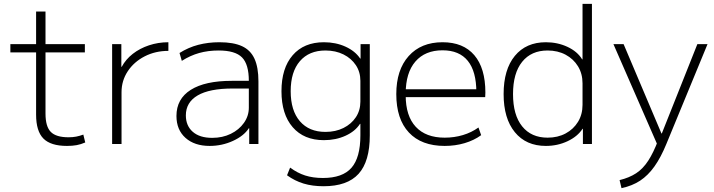

<svg xmlns="http://www.w3.org/2000/svg" viewBox="-20 -750 3719 1000"><path d="M329 10Q244 10 206 -28.5Q168 -67 168 -153V-477H34V-520H168V-690H217V-520H422V-477H217V-158Q217 -91 244.5 -63Q272 -35 337 -35Q359 -35 377 -38.5Q395 -42 414 -49L424 -8Q401 2 379 6Q357 10 329 10Z M564 0V-520H612V-402H614Q635 -441 671.5 -469.5Q708 -498 756 -514Q804 -530 857 -530V-485Q789 -485 733.5 -456.5Q678 -428 645.5 -379Q613 -330 613 -270V0Z M1072 10Q993 10 946 -32Q899 -74 899 -146Q899 -235 973.5 -282Q1048 -329 1187 -329H1276Q1276 -415 1240.5 -451Q1205 -487 1119 -487Q1064 -487 1017.5 -474Q971 -461 927 -433L915 -474Q961 -503 1012.5 -516.5Q1064 -530 1123 -530Q1196 -530 1240.5 -509.5Q1285 -489 1305.5 -444Q1326 -399 1326 -326V0H1278V-82H1276Q1250 -42 1193 -16Q1136 10 1072 10ZM1085 -32Q1139 -32 1182 -53Q1225 -74 1250.5 -110Q1276 -146 1276 -189V-289H1192Q1071 -289 1009.5 -253Q948 -217 948 -149Q948 -95 984 -63.5Q1020 -32 1085 -32Z M1665 220Q1607 220 1561 206Q1515 192 1475 163L1491 123Q1529 151 1569.5 164Q1610 177 1662 177Q1764 177 1810.5 124Q1857 71 1857 -45V-105H1855Q1830 -66 1779.5 -43Q1729 -20 1667 -20Q1563 -20 1504.5 -87.5Q1446 -155 1446 -275Q1446 -395 1504.5 -462.5Q1563 -530 1667 -530Q1729 -530 1779.5 -507Q1830 -484 1856 -445H1858V-520H1906V-45Q1906 91 1847.5 155.5Q1789 220 1665 220ZM1675 -63Q1728 -63 1769 -83.5Q1810 -104 1833.5 -139.5Q1857 -175 1857 -221V-329Q1857 -375 1833.5 -410.5Q1810 -446 1769 -466.5Q1728 -487 1675 -487Q1590 -487 1542 -431.5Q1494 -376 1494 -275Q1494 -174 1542 -118.5Q1590 -63 1675 -63Z M2296 10Q2175 10 2109.5 -60Q2044 -130 2044 -260Q2044 -386 2108.5 -458Q2173 -530 2285 -530Q2393 -530 2450.5 -462.5Q2508 -395 2508 -268Q2508 -261 2507.5 -255Q2507 -249 2507 -244H2071V-285H2473L2461 -270Q2461 -378 2416.5 -433Q2372 -488 2285 -488Q2194 -488 2143.5 -429.5Q2093 -371 2093 -263V-253Q2093 -146 2145.5 -89.5Q2198 -33 2296 -33Q2346 -33 2391 -46.5Q2436 -60 2472 -86L2486 -46Q2449 -19 2400 -4.5Q2351 10 2296 10Z M2823 10Q2720 10 2661.5 -61.5Q2603 -133 2603 -260Q2603 -388 2661.5 -459Q2720 -530 2823 -530Q2884 -530 2935.5 -506Q2987 -482 3012 -441H3014V-730H3063V0H3016V-79H3014Q2988 -39 2936 -14.5Q2884 10 2823 10ZM2832 -33Q2885 -33 2926 -55Q2967 -77 2990.5 -115.5Q3014 -154 3014 -204V-316Q3014 -366 2990.5 -404.5Q2967 -443 2926 -465Q2885 -487 2832 -487Q2747 -487 2699.5 -428Q2652 -369 2652 -260Q2652 -151 2699.5 -92Q2747 -33 2832 -33Z M3207 188Q3257 176 3293 152.5Q3329 129 3356.5 86.5Q3384 44 3408 -20L3410 18L3175 -520H3228L3425 -55H3427L3612 -520H3665L3451 -1Q3422 70 3388.5 117Q3355 164 3314 191Q3273 218 3217 230Z"/></svg>

Font: M PLUS 2 Light
Style: Regular
Weight: 300
Designer: Coji Morishita
Foundry: UNDERFOREST DESIGN
Version: Version 1.001